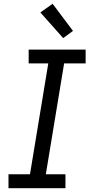

<svg xmlns="http://www.w3.org/2000/svg" viewBox="-20 -998 490 1018"><path d="M25 0V-74H139L236 -662H132V-735H434V-662H320L223 -74H327V0ZM315 -796 194 -932 259 -978 367 -834Z"/></svg>

Font: Iosevka Etoile
Style: Italic
Weight: 400
Italic angle: -9°
Designer: Belleve Invis
Foundry: Belleve Invis
Version: Version 22.1.2; ttfautohint (v1.8.4)